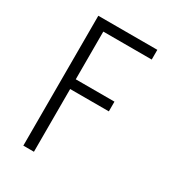

<svg xmlns="http://www.w3.org/2000/svg" viewBox="-178 -838 855 941"><g transform="rotate(30 250.0 -367.5)"><path d="M100 0V-735H434V-680H160V-410H379V-355H160V0Z"/></g></svg>

Font: Iosevka Curly Light
Style: Regular
Weight: 300
Monospace: yes
Designer: Belleve Invis
Foundry: Belleve Invis
Version: Version 22.1.2; ttfautohint (v1.8.4)